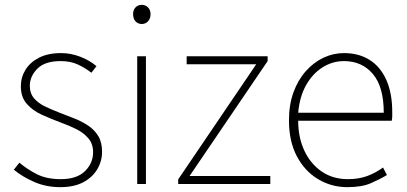

<svg xmlns="http://www.w3.org/2000/svg" viewBox="-20 -759 1680 792"><path d="M229 13Q170 13 121 -8.5Q72 -30 37 -59L60 -88Q93 -60 133 -40Q173 -20 231 -20Q297 -20 330.5 -53Q364 -86 364 -131Q364 -166 344 -189Q324 -212 293.5 -227Q263 -242 232 -253Q192 -268 154 -285Q116 -302 91 -330Q66 -358 66 -403Q66 -440 85 -471Q104 -502 141 -521Q178 -540 232 -540Q272 -540 311 -525Q350 -510 378 -486L357 -459Q331 -479 301 -493Q271 -507 230 -507Q165 -507 134 -475.5Q103 -444 103 -405Q103 -374 120.5 -353.5Q138 -333 166.5 -319.5Q195 -306 226 -294Q258 -282 289 -269.5Q320 -257 345 -240Q370 -223 385.5 -197.5Q401 -172 401 -133Q401 -94 381 -60.5Q361 -27 323 -7Q285 13 229 13Z M546 0V-527H582V0ZM565 -660Q549 -660 539 -671Q529 -682 529 -701Q529 -718 539 -728.5Q549 -739 565 -739Q580 -739 590.5 -728.5Q601 -718 601 -701Q601 -682 590.5 -671Q580 -660 565 -660Z M715 0V-19L1037 -494H750V-527H1084V-507L762 -33H1095V0Z M1413 13Q1347 13 1292 -20Q1237 -53 1204.5 -114.5Q1172 -176 1172 -262Q1172 -327 1190.5 -378Q1209 -429 1241.5 -465.5Q1274 -502 1314.5 -521Q1355 -540 1399 -540Q1460 -540 1504.5 -512Q1549 -484 1573.5 -429.5Q1598 -375 1598 -297Q1598 -289 1598 -280.5Q1598 -272 1596 -261H1210Q1210 -192 1235.5 -137.5Q1261 -83 1307 -51.5Q1353 -20 1415 -20Q1460 -20 1495 -33Q1530 -46 1560 -68L1576 -37Q1546 -19 1509 -3Q1472 13 1413 13ZM1210 -294H1563Q1563 -401 1518 -454Q1473 -507 1399 -507Q1352 -507 1311 -481.5Q1270 -456 1243 -408.5Q1216 -361 1210 -294Z"/></svg>

Font: Noto Sans HK Thin Thin
Style: Regular
Weight: 250
Version: Version 2.004-H2;hotconv 1.0.118;makeotfexe 2.5.65603